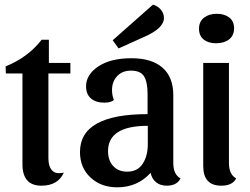

<svg xmlns="http://www.w3.org/2000/svg" viewBox="-20 -779 1069 821"><path d="M5 -465 4 -495Q100 -534 158 -609H189V-510H281V-465H187V-101Q187 -68 202.5 -50.5Q218 -33 253 -41Q228 15 157 15Q76 15 76 -77V-465Z M634 -759Q654 -754 667.5 -738Q681 -722 681 -702Q681 -658 596 -621L487 -572L462 -607ZM624 -40Q568 22 481 22Q412 22 367 -20Q322 -62 322 -129Q322 -291 611 -291V-378Q611 -428 596 -452.5Q581 -477 540 -477Q503 -477 481 -453.5Q459 -430 459 -394Q459 -371 467 -351Q453 -340 426 -340Q390 -340 369 -358Q348 -376 348 -410Q348 -460 400.5 -495Q453 -530 542 -530Q629 -530 675 -489.5Q721 -449 721 -372V-82Q721 -33 752 -16Q736 15 693 15Q665 15 647 0Q629 -15 624 -40ZM524 -45Q568 -45 590 -78.5Q612 -112 612 -162V-241Q442 -241 442 -133Q442 -93 464 -69Q486 -45 524 -45Z M981 -658Q981 -627 959.5 -610.5Q938 -594 904 -594Q871 -594 851 -610Q831 -626 831 -656Q831 -687 852.5 -703.5Q874 -720 907 -720Q940 -720 960.5 -704Q981 -688 981 -658ZM959 -82Q959 -33 990 -16Q974 15 926 15Q849 15 849 -69V-510H959Z"/></svg>

Font: Sansita
Style: Regular
Weight: 400
Designer: Pablo Cosgaya
Foundry: Omnibus-Type
Version: Version 1.006;hotconv 1.0.109;makeotfexe 2.5.65596